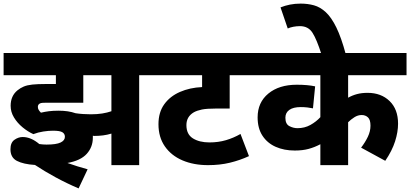

<svg xmlns="http://www.w3.org/2000/svg" viewBox="-20 -916 2275 1065"><path d="M274 -191Q249 -191 220 -186.5Q191 -182 165 -172Q134 -186 105 -210Q76 -234 57.5 -264.5Q39 -295 39 -329Q39 -384 77 -415Q93 -428 112 -436Q131 -444 160 -447Q189 -450 234 -450H290V-499H0V-622H841V-499H752V0H598V-175Q575 -168 551.5 -165Q528 -162 503 -162Q499 -162 495 -163Q495 -158 495 -152Q495 -100 461 -62.5Q427 -25 354 -12Q410 8 466 23L416 129Q350 101 287.5 67Q225 33 174 -1Q110 -5 74 -23.5Q38 -42 38 -88Q38 -125 60 -140.5Q82 -156 106 -156Q152 -156 198 -117Q219 -114 238 -114Q292 -114 316 -125.5Q340 -137 340 -157Q340 -174 326 -182.5Q312 -191 274 -191ZM484 -282Q519 -282 547 -286.5Q575 -291 598 -299V-499H442V-346H229Q215 -346 208.5 -344.5Q202 -343 198 -340Q190 -334 190 -323Q190 -314 194.5 -306.5Q199 -299 207 -291Q228 -296 251 -299Q274 -302 306 -302Q359 -302 399 -288Q418 -285 441 -283.5Q464 -282 484 -282Z M1391 -499H1254V-314H1180Q1127 -314 1100 -308.5Q1073 -303 1055 -293Q1014 -269 1014 -222Q1014 -171 1050 -148.5Q1086 -126 1142 -126Q1191 -126 1233.5 -138.5Q1276 -151 1314 -173L1361 -50Q1311 -27 1255.5 -13.5Q1200 0 1134 0Q1054 0 992 -26.5Q930 -53 894.5 -104Q859 -155 859 -227Q859 -293 891 -337.5Q923 -382 978 -406Q1033 -430 1101 -433V-499H827V-622H1391Z M2235 -499H1911V-374Q1934 -387 1960 -394Q1986 -401 2019 -401Q2094 -401 2141 -355.5Q2188 -310 2188 -230Q2188 -184 2171.5 -132Q2155 -80 2117 -24L1983 -97Q2006 -127 2020.5 -157.5Q2035 -188 2035 -219Q2035 -252 2021 -265Q2007 -278 1986 -278Q1965 -278 1945.5 -265.5Q1926 -253 1911 -238V0H1757V-116Q1725 -99 1691.5 -90Q1658 -81 1615 -81Q1556 -81 1509.5 -101.5Q1463 -122 1436 -163Q1409 -204 1409 -265Q1409 -348 1468.5 -397Q1528 -446 1626 -446Q1687 -446 1728 -437L1716 -315Q1702 -318 1685 -320Q1668 -322 1648 -322Q1607 -322 1585 -306.5Q1563 -291 1563 -263Q1563 -228 1585 -216.5Q1607 -205 1630 -205Q1670 -205 1702 -223Q1734 -241 1757 -266V-499H1376V-622H2235Z M1763 -615Q1737 -697 1713.5 -734Q1690 -771 1644 -771Q1625 -771 1607 -767.5Q1589 -764 1576 -758L1536 -875Q1561 -885 1588.5 -890.5Q1616 -896 1648 -896Q1687 -896 1721.5 -886.5Q1756 -877 1787 -848.5Q1818 -820 1845.5 -764Q1873 -708 1898 -615Z"/></svg>

Font: Noto Sans ExtraBold
Style: Italic
Weight: 800
Italic angle: -12°
Designer: Monotype Design Team
Foundry: Monotype Imaging Inc.
Version: Version 2.013; ttfautohint (v1.8.4.7-5d5b)